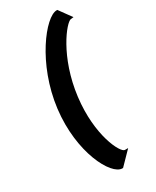

<svg xmlns="http://www.w3.org/2000/svg" viewBox="-248 -860 911 1123"><g transform="rotate(-30 208.0 -298.5)"><path d="M221 198H226L310 112H288C258 112 175 -49 205 -294C236 -546 365 -705 397 -709L416 -711L355 -795H350C275 -795 102 -577 67 -294C33 -15 146 198 221 198Z"/></g></svg>

Font: Bluebird
Style: SfBdExtObl
Weight: 700
Designer: Jasper
Foundry: Cannot Into Space Fonts
Version: Version 0.98